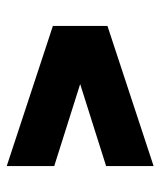

<svg xmlns="http://www.w3.org/2000/svg" viewBox="27 -597 476 570"><g transform="rotate(90 265.0 -312.0)"><path d="M473 -94 57 -231V-393L473 -530V-389L100 -271V-353L473 -235Z"/></g></svg>

Font: Changa ExtraLight
Style: Bold
Weight: 700
Version: Version 3.002; ttfautohint (v1.8.2)